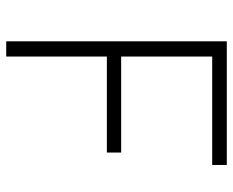

<svg xmlns="http://www.w3.org/2000/svg" viewBox="-86 -664 750 618"><g transform="rotate(90 289.0 -355.0)"><path d="M113 -710V0H162V-324H471V-370H162V-663H511V-710Z"/></g></svg>

Font: Sulaf Light
Style: Regular
Weight: 300
Designer: Bandar Raffah (Arabic) and Santiago Orozco (Latin)
Foundry: Caramella and Typemade
Version: Version 1.005;PS 001.005;hotconv 1.0.88;makeotf.lib2.5.64775